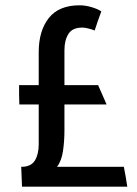

<svg xmlns="http://www.w3.org/2000/svg" viewBox="-20 -704 515 724"><path d="M223 -515V-383H350L382 -310H223V-212Q223 -172 217.5 -134.5Q212 -97 195 -75H447Q451 -56 454 -37.5Q457 -19 460 0H63L60 -75H64Q98 -76 112 -99.5Q126 -123 126 -160V-310H53Q52 -328 52 -346.5Q52 -365 52 -383H126V-507Q126 -588 164 -636Q202 -684 280 -684Q302 -684 325.5 -677Q349 -670 362 -661Q355 -643 349 -625Q343 -607 337 -589Q327 -593 313.5 -596.5Q300 -600 290 -600Q253 -600 238 -576Q223 -552 223 -515Z"/></svg>

Font: Palanquin Medium
Style: Regular
Weight: 500
Designer: Pria Ravichandran
Version: Version 1.0.4